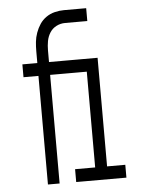

<svg xmlns="http://www.w3.org/2000/svg" viewBox="-53 -777 605 819"><g transform="rotate(-5 250.0 -367.5)"><path d="M119 0V-465H55V-520H119V-570Q119 -591 121 -610.5Q123 -630 130 -649.5Q137 -669 148 -685.5Q159 -702 175.5 -713.5Q192 -725 212 -730Q232 -735 252 -735H347V-680H252Q232 -680 214.5 -671Q197 -662 186.5 -645.5Q176 -629 172.5 -609.5Q169 -590 169 -570V-520H301V-465H169V0ZM240 0V-55H326V-465H248V-520H377V-55H455V0Z"/></g></svg>

Font: Iosevka Fixed Light
Style: Regular
Weight: 300
Monospace: yes
Designer: Belleve Invis
Foundry: Belleve Invis
Version: Version 32.3.0